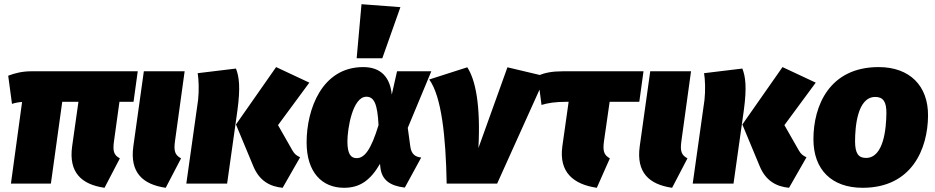

<svg xmlns="http://www.w3.org/2000/svg" viewBox="-20 -873 4447 913"><path d="M548 -389H615L635 -534H128C86 -534 50 -525 19 -513L37 -379C52 -384 67 -387 85 -388L32 0H222L276 -389H353L323 -177C306 -53 367 4 477 20L550 -120C520 -136 516 -156 522 -201Z M858 -534H664L614 -177C597 -53 658 4 768 20L841 -120C811 -136 806 -156 812 -201Z M1324 20 1407 -125C1389 -134 1381 -140 1371 -157L1302 -278L1451 -480L1293 -554L1102 -281L1184 -84C1213 -13 1263 14 1324 20ZM866 0H1060L1109 -348C1124 -458 1117 -509 1102 -547L920 -525C925 -496 927 -443 922 -398Z M1699 -853 1676 -596H1798L1884 -839ZM1707 -554C1510 -554 1438 -352 1438 -196C1438 -54 1511 20 1616 20C1689 20 1740 -13 1787 -94L1789 -75C1796 -17 1835 11 1905 19L1983 -124C1954 -127 1936 -140 1931 -177L1919 -265L2031 -534H1868L1843 -423C1835 -503 1794 -554 1707 -554ZM1722 -413C1759 -413 1775 -379 1780 -278C1744 -160 1713 -121 1676 -121C1648 -121 1632 -141 1632 -201C1632 -259 1656 -413 1722 -413Z M2202 -553 2021 -495C2079 -416 2100 -226 2104 0H2344L2574 -510L2393 -553L2255 -169C2266 -378 2240 -495 2202 -553Z M2879 -389H3020L3040 -534H2656C2604 -534 2571 -527 2537 -513L2555 -374C2585 -383 2619 -389 2677 -389H2684L2654 -177C2637 -53 2708 4 2818 20L2880 -120C2851 -136 2846 -156 2852 -201Z M3266 -534H3072L3022 -177C3005 -53 3066 4 3176 20L3249 -120C3219 -136 3214 -156 3220 -201Z M3732 20 3815 -125C3797 -134 3789 -140 3779 -157L3710 -278L3859 -480L3701 -554L3510 -281L3592 -84C3621 -13 3671 14 3732 20ZM3274 0H3468L3517 -348C3532 -458 3525 -509 3510 -547L3328 -525C3333 -496 3335 -443 3330 -398Z M4082 20C4316 20 4392 -165 4393 -323C4394 -465 4306 -554 4158 -554C3924 -554 3848 -370 3848 -211C3848 -66 3935 20 4082 20ZM4098 -122C4062 -122 4046 -144 4046 -201C4046 -270 4057 -412 4142 -412C4179 -412 4196 -390 4195 -333C4194 -264 4183 -122 4098 -122Z"/></svg>

Font: Fira Sans Heavy
Style: Italic
Weight: 900
Italic angle: -8°
Designer: bBox Type GmbH & Carrois Corporate GbR & Edenspiekermann AG
Foundry: bBox Type GmbH & Carrois Corporate GbR & Edenspiekermann AG
Version: Version 4.301;PS 004.301;hotconv 1.0.88;makeotf.lib2.5.64775